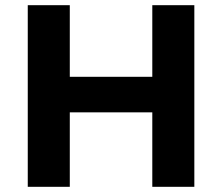

<svg xmlns="http://www.w3.org/2000/svg" viewBox="-20 -720 857 740"><path d="M729 -700V0H567V-287H249V0H87V-700H249V-424H567V-700Z"/></svg>

Font: APTA Sans Regular
Style: Bold Italic
Weight: 700
Version: Version 7.200